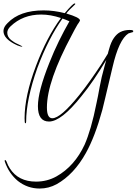

<svg xmlns="http://www.w3.org/2000/svg" viewBox="-34 -657 790 1109"><path d="M195 432Q125 432 69 388Q44 367 25 339.5Q6 312 -6 277Q-7 276 -7 272Q-7 267 -4 267Q-2 267 3 275Q8 288 13 298.5Q18 309 23 316Q72 392 174 392Q238 392 292 362Q397 303 455 178Q473 137 490.5 77Q508 17 524 -64Q532 -100 541.5 -154Q551 -208 571 -279L580 -311Q544 -251 508.5 -198.5Q473 -146 436 -101Q320 45 249 45Q185 45 185 -44Q185 -129 251 -294Q277 -360 306.5 -420Q336 -480 367 -534Q357 -539 347 -542.5Q337 -546 327 -550Q287 -494 250.5 -422.5Q214 -351 182 -265Q117 -82 117 46Q117 55 112 55Q108 55 108 26Q108 -103 174 -277Q236 -442 318 -553Q258 -573 204 -573Q98 -573 27 -505Q8 -487 8 -468Q8 -444 30 -426Q37 -420 47.5 -413.5Q58 -407 72 -401Q95 -390 95 -388Q95 -387 93 -387Q87 -387 66 -395Q-14 -431 -14 -478Q-14 -501 10 -524Q80 -597 218 -597Q248 -597 278.5 -593Q309 -589 340 -581Q387 -637 397 -637Q401 -637 401 -634Q399 -630 397 -629Q381 -614 369 -602Q357 -590 349 -579Q428 -556 428 -539L427 -536Q425 -532 421.5 -526.5Q418 -521 413 -514Q406 -501 397.5 -486.5Q389 -472 381 -455Q237 -187 237 -36Q237 26 268 26Q316 26 423 -107Q456 -148 487.5 -192.5Q519 -237 550 -284Q565 -307 589 -347Q590 -351 591.5 -357.5Q593 -364 596 -373Q607 -414 624 -438Q641 -462 661 -472Q685 -484 715 -484Q736 -484 736 -477Q736 -473 730 -470Q726 -470 721 -468Q716 -466 708 -464Q653 -429 616 -269Q589 -154 574 -92Q559 -30 557 -22Q515 132 462 227Q393 351 293 407Q247 432 195 432Z"/></svg>

Font: Ruthie
Style: Regular
Weight: 400
Designer: Robert E. Leuschke
Foundry: Robert E. Leuschke
Version: Version 1.012